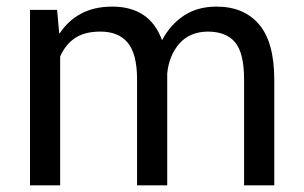

<svg xmlns="http://www.w3.org/2000/svg" viewBox="-20 -558 916 578"><path d="M151.9 -528.3 158.2 -458 159.7 -457.5Q185.1 -496.1 224.4 -517.1Q263.7 -538.1 318.4 -538.1Q373.5 -538.1 411.1 -513.4Q448.7 -488.8 467.8 -437Q493.2 -484.4 533.9 -511.2Q574.7 -538.1 631.8 -538.1Q714.4 -538.1 760 -484.4Q805.7 -430.7 805.7 -317.4V0H714.8V-317.9Q714.8 -398.4 687.7 -430.7Q660.6 -462.9 605.5 -462.9Q551.3 -462.4 520 -426.8Q488.8 -391.1 483.4 -336.9V-336.4V0H392.6V-318.8Q392.6 -395.5 364.7 -429.2Q336.9 -462.9 282.2 -462.9Q234.9 -462.9 205.8 -443.4Q176.8 -423.8 161.1 -387.7V0H70.3V-528.3Z"/></svg>

Font: Roboto Web
Style: Regular
Weight: 400
Designer: Google
Version: Version 1.200310; 2013